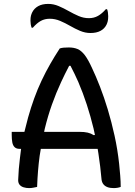

<svg xmlns="http://www.w3.org/2000/svg" viewBox="-20 -953 690 983"><path d="M40 -278H105Q114 -316 124 -352Q138 -402 155 -449Q172 -496 193 -540.5Q214 -585 237.5 -626Q261 -667 286 -705Q295 -708 306 -709Q317 -710 332 -710Q358 -710 377 -702Q396 -694 413.5 -671.5Q431 -649 451 -605Q471 -563 492 -509Q513 -455 532 -392Q551 -329 566.5 -258.5Q582 -188 590 -114Q593 -85 595.5 -54Q598 -23 598 4Q590 7 581 8.5Q572 10 562 10Q543 10 530 5Q517 0 509.5 -9.5Q502 -19 500 -33Q494 -101 484 -166Q482 -179 480 -191H189Q186 -173 183 -155Q173 -81 170 4Q160 6 150 8Q140 10 129 10Q114 10 101 6Q88 2 80.5 -7Q73 -16 73 -31Q75 -88 82 -143Q85 -167 88 -191H79Q64 -191 55 -199.5Q46 -208 43 -224Q40 -240 40 -262ZM206 -278H385Q412 -278 429 -274Q446 -270 460 -261L466 -262Q462 -279 459 -295Q444 -357 424.5 -417Q405 -477 381 -533Q362 -576 341 -616H334Q312 -574 293 -533Q267 -477 246 -418Q225 -359 209 -293Q207 -286 206 -278ZM435 -860Q461 -860 481.5 -871.5Q502 -883 522 -906H528Q531 -900 532.5 -889.5Q534 -879 534 -870Q534 -854 531.5 -844Q529 -834 525 -826Q515 -806 494.5 -795Q474 -784 443 -784Q416 -784 390 -795Q364 -806 339 -820.5Q314 -835 288 -846Q262 -857 235 -857Q209 -857 189 -846Q169 -835 148 -811H142Q139 -819 137.5 -828.5Q136 -838 136 -847Q136 -863 138.5 -872.5Q141 -882 145 -890Q155 -910 175.5 -921.5Q196 -933 227 -933Q254 -933 280 -922Q306 -911 331.5 -896.5Q357 -882 382.5 -871Q408 -860 435 -860Z"/></svg>

Font: Code D Ace
Style: Regular
Weight: 400
Version: Version 1.085; ttfautohint (v1.8.4.7-5d5b);Nerd Fonts 3.0.2